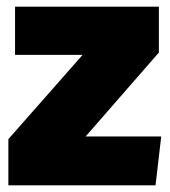

<svg xmlns="http://www.w3.org/2000/svg" viewBox="-20 -554 507 574"><path d="M455 -397 236 -146H462L445 0H5V-138L227 -390H25V-534H455Z"/></svg>

Font: FiraGO Heavy
Style: Regular
Weight: 900
Designer: bBox Type
Foundry: bBox Type GmbH
Version: Version 1.001